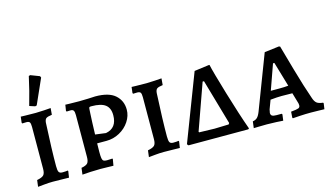

<svg xmlns="http://www.w3.org/2000/svg" viewBox="-88 -1055 2320 1352"><g transform="rotate(-15 1072.0 -379.0)"><path d="M51 -40Q88 -47 100 -60Q112 -73 112 -106L113 -411Q113 -436 107 -444.5Q101 -453 83 -453L53 -452L50 -458L55 -501Q73 -501 88 -500L164 -499Q187 -499 224.5 -501.5Q262 -504 274 -505L270 -457Q238 -453 227.5 -445Q217 -437 215 -414Q205 -218 205 -100Q205 -68 211.5 -57Q218 -46 238 -46Q252 -46 262.5 -47Q273 -48 276 -49L279 -44L272 2Q259 2 223.5 1Q188 0 154 0Q126 0 91 3.5Q56 7 45 8ZM132 -558Q162 -661 184 -763L195 -766L260 -741L265 -730L184 -548L172 -545Z M375 -42Q409 -48 420.5 -61Q432 -74 432 -107L433 -411Q433 -435 427 -444Q421 -453 406 -453L377 -452L373 -457L380 -501Q395 -501 409 -500L480 -499Q510 -499 546.5 -500.5Q583 -502 598 -503Q697 -503 743 -462Q789 -421 789 -356Q789 -311 762 -270Q735 -229 690 -204.5Q645 -180 595 -180H526L525 -118Q525 -86 527.5 -71.5Q530 -57 537.5 -52Q545 -47 562 -47Q575 -47 586.5 -48Q598 -49 602 -49L604 -44L596 2Q585 2 557 1Q529 0 502 0Q473 0 428.5 2Q384 4 369 6ZM687 -343Q687 -395 655.5 -419Q624 -443 555 -443Q543 -443 540 -441Q537 -439 536 -430L534 -396Q533 -372 531 -333.5Q529 -295 528 -244L605 -234Q687 -249 687 -343Z M859 -40Q896 -47 908 -60Q920 -73 920 -106L921 -411Q921 -436 915 -444.5Q909 -453 891 -453L861 -452L858 -458L863 -501Q881 -501 896 -500L972 -499Q995 -499 1032.5 -501.5Q1070 -504 1082 -505L1078 -457Q1046 -453 1035.5 -445Q1025 -437 1023 -414Q1013 -218 1013 -100Q1013 -68 1019.5 -57Q1026 -46 1046 -46Q1060 -46 1070.5 -47Q1081 -48 1084 -49L1087 -44L1080 2Q1067 2 1031.5 1Q996 0 962 0Q934 0 899 3.5Q864 7 853 8Z M1135 -10 1321 -495 1426 -509H1433Q1444 -457 1495 -286.5Q1546 -116 1586 -5L1579 0H1144ZM1455 -69 1461 -78 1366 -408H1356L1237 -74L1240 -69L1352 -66Z M1900 1 1903 -42Q1945 -46 1957.5 -51Q1970 -56 1970 -71Q1970 -84 1964 -100L1945 -165Q1924 -166 1866 -166Q1835 -166 1785 -161L1761 -97Q1756 -77 1756 -72Q1756 -57 1765.5 -51Q1775 -45 1798 -45H1835L1839 -40L1833 5Q1822 4 1785 2Q1748 0 1715 0Q1682 0 1655 1Q1628 2 1619 2L1625 -46Q1645 -49 1657.5 -60.5Q1670 -72 1681 -100L1832 -495L1938 -508L1947 -505Q1959 -461 1998 -324.5Q2037 -188 2068 -100Q2077 -71 2091.5 -59.5Q2106 -48 2137 -45L2140 -40L2134 2Q2124 2 2095.5 1Q2067 0 2037 0Q1995 0 1954.5 2.5Q1914 5 1903 6ZM1865 -221Q1904 -221 1931 -224L1878 -404H1868L1803 -221Z"/></g></svg>

Font: Alegreya SC Medium
Style: Regular
Weight: 500
Designer: Juan Pablo del Peral
Foundry: Huerta Tipografica
Version: Version 2.007; ttfautohint (v1.6)